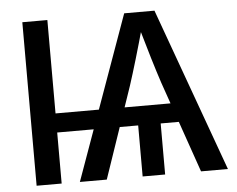

<svg xmlns="http://www.w3.org/2000/svg" viewBox="-52 -790 1052 851"><g transform="rotate(-5 474.5 -364.0)"><path d="M188.5 -727.5V0H77.1V-727.5ZM648.9 -269.5V0H548.8V-269.5ZM269.5 0 530.3 -727.5H665L928.2 0H808.6L667.5 -405.8Q651.4 -454.1 631.3 -520.8Q611.3 -587.4 584.5 -680.7H608.9Q583 -586.9 563.2 -520.5Q543.5 -454.1 527.8 -405.8L389.2 0ZM145 -227.1V-312H786.6V-227.1Z"/></g></svg>

Font: Inter 18pt Medium
Style: Regular
Weight: 500
Designer: Rasmus Andersson
Foundry: rsms
Version: Version 4.001;git-66647c0bb